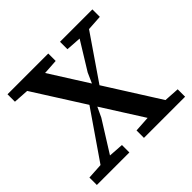

<svg xmlns="http://www.w3.org/2000/svg" viewBox="-165 -836 1006 1006"><g transform="rotate(-45 337.5 -333.5)"><path d="M11 0V-55L128 -62H149L252 -55V0ZM57 0 298 -350 344 -312H314L277 -233L131 0ZM360 0V-55L488 -63H536L665 -55V0ZM372 -333 329 -379H362L394 -451L527 -667H601ZM486 0 63 -667H196L618 0ZM16 -612V-667H318V-612L191 -604H142ZM405 -612V-667H645V-612L536 -605H508Z"/></g></svg>

Font: Source Serif 4 Medium
Style: Regular
Weight: 500
Designer: Frank Grießhammer
Foundry: Adobe Systems Incorporated
Version: Version 4.004;hotconv 1.0.116;makeotfexe 2.5.65601